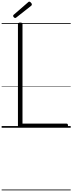

<svg xmlns="http://www.w3.org/2000/svg" viewBox="-20 -1545 875 2322"><path d="M225 0Q197 0 197 -23V-1253Q197 -1263 204 -1267.5Q211 -1272 225 -1272Q239 -1272 245.5 -1267.5Q252 -1263 252 -1253V-50H785Q794 -50 798 -44.5Q802 -39 802 -25Q802 -11 798 -5.5Q794 0 785 0ZM164 -1327Q156 -1327 147.5 -1336Q139 -1345 139 -1352Q139 -1354 139.5 -1357.5Q140 -1361 144 -1365L318 -1516Q322 -1519 325 -1522Q328 -1525 334 -1525Q340 -1525 347.5 -1519.5Q355 -1514 360 -1506Q365 -1498 365 -1491Q365 -1487 364 -1484Q363 -1481 358 -1476L178 -1334Q173 -1332 170 -1329.5Q167 -1327 164 -1327ZM0 747H835V757H0ZM0 -20H835V0H0ZM0 -505H835V-500H0ZM0 -1267H835V-1257H0Z"/></svg>

Font: Playwrite VN Guides
Style: Regular
Weight: 400
Designer: Veronika Burian, José Scaglione
Foundry: TypeTogether
Version: Version 1.003